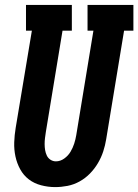

<svg xmlns="http://www.w3.org/2000/svg" viewBox="-20 -755 564 783"><path d="M205 8Q176 8 147.5 0.5Q119 -7 97.5 -23.5Q76 -40 62.5 -64.5Q49 -89 43 -117Q37 -145 38 -174.5Q39 -204 44 -234L110 -630H86V-735H273V-630H235L167 -217Q165 -204 163.5 -192Q162 -180 162 -167.5Q162 -155 164 -143Q166 -131 171 -120.5Q176 -110 186 -103.5Q196 -97 208 -97Q226 -97 242 -108.5Q258 -120 267.5 -136Q277 -152 282.5 -169Q288 -186 291 -204L361 -630H337V-735H524V-630H486L413 -187Q409 -162 401 -137.5Q393 -113 379.5 -90Q366 -67 347 -47.5Q328 -28 304.5 -15Q281 -2 255.5 3Q230 8 205 8Z"/></svg>

Font: Iosevka Slab Extrabold Oblique
Style: Regular
Weight: 800
Italic angle: -9°
Monospace: yes
Designer: Belleve Invis
Foundry: Belleve Invis
Version: Version 11.1.1; ttfautohint (v1.8.3)